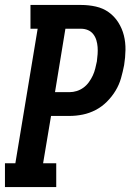

<svg xmlns="http://www.w3.org/2000/svg" viewBox="-23 -755 543 775"><path d="M-3 0V-96H39L129 -639H100V-735H304Q335 -735 364 -728.5Q393 -722 416 -705.5Q439 -689 454.5 -664.5Q470 -640 477 -612Q484 -584 483.5 -553.5Q483 -523 478 -492Q473 -466 465.5 -439.5Q458 -413 443.5 -389Q429 -365 408.5 -344.5Q388 -324 363 -311Q338 -298 311 -292.5Q284 -287 257 -287H183L151 -96H204V0ZM199 -383H257Q272 -383 286.5 -387.5Q301 -392 313.5 -401Q326 -410 335.5 -423Q345 -436 351.5 -450Q358 -464 361.5 -478.5Q365 -493 368 -507Q370 -522 371 -536.5Q372 -551 371 -565Q370 -579 366 -592.5Q362 -606 353.5 -617Q345 -628 332 -633.5Q319 -639 304 -639H241Z"/></svg>

Font: Iosevka Curly Slab Oblique
Style: Bold
Weight: 700
Italic angle: -9°
Monospace: yes
Designer: Belleve Invis
Foundry: Belleve Invis
Version: Version 11.1.0; ttfautohint (v1.8.3)